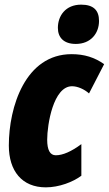

<svg xmlns="http://www.w3.org/2000/svg" viewBox="-20 -796 468 826"><path d="M306 -607C371 -607 406 -653 406 -706C406 -752 382 -776 329 -776C262 -776 229 -728 229 -676C229 -634 255 -607 306 -607ZM177 10C234 10 294 -13 330 -40V-176C287 -144 250 -128 220 -128C195 -128 183 -151 183 -195C183 -259 209 -425 290 -425C314 -425 343 -412 363 -394L428 -520C387 -549 343 -563 288 -563C89 -563 18 -336 18 -170C18 -60 75 10 177 10Z"/></svg>

Font: Noto Sans ExtraCondensed Black
Style: Italic
Weight: 900
Width: 2
Italic angle: -12°
Designer: Monotype Design Team
Foundry: Monotype Imaging Inc.
Version: Version 2.013